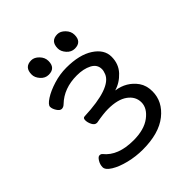

<svg xmlns="http://www.w3.org/2000/svg" viewBox="-181 -733 863 863"><g transform="rotate(-45 250.5 -301.5)"><path d="M280 -574Q280 -621 324 -621Q343 -621 360 -603.5Q377 -586 377 -564Q377 -519 334 -519Q312 -519 296 -537Q280 -555 280 -574ZM114 -574Q114 -621 158 -621Q177 -621 194 -603.5Q211 -586 211 -564Q211 -519 168 -519Q146 -519 130 -537Q114 -555 114 -574ZM247 -222Q219 -222 170 -213H168Q155 -213 147 -228.5Q139 -244 139 -258.5Q139 -273 150 -273Q324 -280 349 -342Q355 -357 355 -368Q355 -398 326 -413Q297 -428 255 -428Q173 -428 122 -379Q112 -369 101 -369Q90 -369 80 -384.5Q70 -400 70 -413Q70 -426 97 -443.5Q124 -461 164.5 -473.5Q205 -486 246 -486Q329 -486 377 -454.5Q425 -423 425 -377Q425 -331 396 -300Q367 -269 329 -258Q392 -249 427 -200Q445 -174 445 -137Q445 -72 388.5 -27Q332 18 229 18Q185 18 142.5 7.5Q100 -3 72.5 -20Q45 -37 45 -54Q45 -71 54.5 -86.5Q64 -102 73 -102Q82 -102 87 -96Q131 -41 229 -41Q297 -41 336 -70.5Q375 -100 375 -137Q375 -174 342 -198Q309 -222 247 -222Z"/></g></svg>

Font: Fusion Kai T
Style: Regular
Weight: 400
Designer: Fontworks Inc.
Version: Version 24.134;May 13, 2024